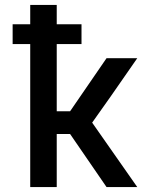

<svg xmlns="http://www.w3.org/2000/svg" viewBox="-20 -755 640 775"><path d="M102 0V-577H31V-657H102V-735H209V-657H309V-577H209V-306H263L410 -520H534L427 -366L352 -260L534 0H410L263 -214H209V0Z"/></svg>

Font: Iosevka Custom SmBdEx
Style: Regular
Weight: 600
Width: 7
Monospace: yes
Designer: Belleve Invis
Foundry: Belleve Invis
Version: Version 11.2.4; ttfautohint (v1.8.4)